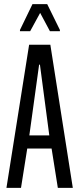

<svg xmlns="http://www.w3.org/2000/svg" viewBox="-20 -903 382 923"><path d="M11 0 120 -688H222L330 0H258L228 -189H111L81 0ZM121 -252H217L172 -592H168ZM76 -753V-759L136 -883H207L268 -759V-753H220L173 -841L125 -753Z"/></svg>

Font: Saira UltraCondensed Medium
Style: Regular
Weight: 500
Width: 1
Designer: Hector Gatti with collaboration of the Omnibus-Type team
Foundry: Omnibus-Type
Version: Version 1.101